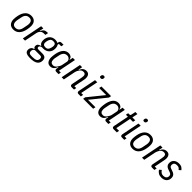

<svg xmlns="http://www.w3.org/2000/svg" viewBox="435 -2558 4589 4589"><g transform="rotate(45 2729.5 -263.5)"><path d="M207 12Q123 12 80.5 -37.5Q38 -87 38 -167Q38 -193 42 -227Q46 -261 52 -291Q75 -405 134 -466.5Q193 -528 284 -528Q326 -528 357.5 -515Q389 -502 410.5 -478.5Q432 -455 442.5 -422Q453 -389 453 -349Q453 -323 449 -289Q445 -255 439 -225Q416 -111 357 -49.5Q298 12 207 12ZM213 -53Q270 -53 304.5 -87Q339 -121 352 -187L375 -303Q377 -315 378 -327Q379 -339 379 -348Q379 -408 352.5 -435.5Q326 -463 278 -463Q221 -463 186.5 -429Q152 -395 139 -329L116 -213Q114 -201 113 -189Q112 -177 112 -168Q112 -108 138.5 -80.5Q165 -53 213 -53Z M520 0 623 -516H697L677 -415H687Q725 -516 821 -516H856L841 -440H797Q737 -440 702.5 -405.5Q668 -371 656 -309L594 0Z M1231 39Q1231 124 1169.5 168Q1108 212 977 212Q884 212 840.5 186.5Q797 161 797 101Q797 59 820 28Q843 -3 892 -14L894 -24Q874 -32 865.5 -47.5Q857 -63 857 -86Q857 -126 881.5 -148.5Q906 -171 952 -180L954 -190Q920 -204 906.5 -237.5Q893 -271 893 -314Q893 -361 907 -400Q921 -439 946.5 -467.5Q972 -496 1009 -512Q1046 -528 1092 -528Q1147 -528 1182 -508L1188 -538Q1192 -558 1206 -569.5Q1220 -581 1244 -581H1315L1302 -516H1221L1214 -481Q1228 -462 1234.5 -434Q1241 -406 1241 -370Q1241 -329 1227 -293Q1213 -257 1186.5 -230Q1160 -203 1121.5 -187.5Q1083 -172 1035 -172Q1026 -172 1016 -172.5Q1006 -173 997 -174Q963 -169 944 -154.5Q925 -140 925 -114Q925 -93 938 -84.5Q951 -76 978 -76H1097Q1172 -76 1201.5 -47Q1231 -18 1231 39ZM1155 53Q1155 21 1141 7Q1127 -7 1089 -7H922Q896 4 882.5 24.5Q869 45 869 77Q869 112 887.5 132Q906 152 956 152H1013Q1087 152 1121 127.5Q1155 103 1155 53ZM1050 -230Q1100 -230 1124 -256Q1148 -282 1159 -331Q1164 -351 1166 -369Q1168 -387 1168 -398Q1168 -430 1149 -449.5Q1130 -469 1085 -469Q1032 -469 1009 -441.5Q986 -414 975 -368Q970 -348 968 -330Q966 -312 966 -301Q966 -269 985.5 -249.5Q1005 -230 1050 -230Z M1651 0Q1627 0 1613.5 -12Q1600 -24 1600 -47Q1600 -55 1601 -62Q1602 -69 1604 -77L1611 -111H1601Q1555 12 1453 12Q1386 12 1352 -35Q1318 -82 1318 -158Q1318 -185 1322 -220Q1326 -255 1332 -287Q1355 -404 1409 -466Q1463 -528 1548 -528Q1593 -528 1626.5 -504Q1660 -480 1665 -432H1675L1692 -516H1766L1676 -64H1740L1727 0ZM1482 -54Q1511 -54 1533 -66.5Q1555 -79 1575 -104Q1595 -129 1611 -159.5Q1627 -190 1632 -216L1660 -356Q1663 -373 1657.5 -392Q1652 -411 1639 -426.5Q1626 -442 1605.5 -452.5Q1585 -463 1559 -463Q1502 -463 1467.5 -427.5Q1433 -392 1419 -325L1396 -209Q1393 -195 1392.5 -182Q1392 -169 1392 -159Q1392 -104 1416 -79Q1440 -54 1482 -54Z M1832 0 1935 -516H2009L1989 -415H1999Q2021 -473 2058.5 -500.5Q2096 -528 2147 -528Q2202 -528 2230.5 -493Q2259 -458 2259 -394Q2259 -378 2256.5 -360Q2254 -342 2249 -320L2198 -64H2262L2249 0H2171Q2122 0 2122 -47Q2122 -55 2123 -62Q2124 -69 2126 -77L2175 -322Q2183 -360 2183 -388Q2183 -428 2164.5 -445Q2146 -462 2114 -462Q2057 -462 2023 -421Q2002 -395 1986.5 -361.5Q1971 -328 1966 -300L1906 0Z M2508 -641Q2490 -641 2479 -649.5Q2468 -658 2468 -676Q2468 -685 2472 -700Q2477 -717 2489 -728Q2501 -739 2524 -739Q2542 -739 2553 -730.5Q2564 -722 2564 -704Q2564 -695 2560 -680Q2555 -663 2543 -652Q2531 -641 2508 -641ZM2403 0Q2353 0 2353 -45Q2353 -53 2354 -60Q2355 -67 2357 -75L2445 -516H2519L2429 -64H2493L2480 0Z M2558 0 2570 -60 2887 -452H2648L2661 -516H2987L2975 -456L2658 -64H2910L2897 0Z M3336 0Q3312 0 3298.5 -12Q3285 -24 3285 -47Q3285 -55 3286 -62Q3287 -69 3289 -77L3296 -111H3286Q3240 12 3138 12Q3071 12 3037 -35Q3003 -82 3003 -158Q3003 -185 3007 -220Q3011 -255 3017 -287Q3040 -404 3094 -466Q3148 -528 3233 -528Q3278 -528 3311.5 -504Q3345 -480 3350 -432H3360L3377 -516H3451L3361 -64H3425L3412 0ZM3167 -54Q3196 -54 3218 -66.5Q3240 -79 3260 -104Q3280 -129 3296 -159.5Q3312 -190 3317 -216L3345 -356Q3348 -373 3342.5 -392Q3337 -411 3324 -426.5Q3311 -442 3290.5 -452.5Q3270 -463 3244 -463Q3187 -463 3152.5 -427.5Q3118 -392 3104 -325L3081 -209Q3078 -195 3077.5 -182Q3077 -169 3077 -159Q3077 -104 3101 -79Q3125 -54 3167 -54Z M3590 0Q3540 0 3540 -45Q3540 -53 3541 -60Q3542 -67 3544 -75L3619 -452H3551L3564 -516H3600Q3624 -516 3632 -524Q3640 -532 3645 -558L3665 -658H3735L3706 -516H3804L3791 -452H3693L3616 -64H3709L3696 0Z M3976 -641Q3958 -641 3947 -649.5Q3936 -658 3936 -676Q3936 -685 3940 -700Q3945 -717 3957 -728Q3969 -739 3992 -739Q4010 -739 4021 -730.5Q4032 -722 4032 -704Q4032 -695 4028 -680Q4023 -663 4011 -652Q3999 -641 3976 -641ZM3871 0Q3821 0 3821 -45Q3821 -53 3822 -60Q3823 -67 3825 -75L3913 -516H3987L3897 -64H3961L3948 0Z M4236 12Q4152 12 4109.5 -37.5Q4067 -87 4067 -167Q4067 -193 4071 -227Q4075 -261 4081 -291Q4104 -405 4163 -466.5Q4222 -528 4313 -528Q4355 -528 4386.5 -515Q4418 -502 4439.5 -478.5Q4461 -455 4471.5 -422Q4482 -389 4482 -349Q4482 -323 4478 -289Q4474 -255 4468 -225Q4445 -111 4386 -49.5Q4327 12 4236 12ZM4242 -53Q4299 -53 4333.5 -87Q4368 -121 4381 -187L4404 -303Q4406 -315 4407 -327Q4408 -339 4408 -348Q4408 -408 4381.5 -435.5Q4355 -463 4307 -463Q4250 -463 4215.5 -429Q4181 -395 4168 -329L4145 -213Q4143 -201 4142 -189Q4141 -177 4141 -168Q4141 -108 4167.5 -80.5Q4194 -53 4242 -53Z M4549 0 4652 -516H4726L4706 -415H4716Q4738 -473 4775.5 -500.5Q4813 -528 4864 -528Q4919 -528 4947.5 -493Q4976 -458 4976 -394Q4976 -378 4973.5 -360Q4971 -342 4966 -320L4915 -64H4979L4966 0H4888Q4839 0 4839 -47Q4839 -55 4840 -62Q4841 -69 4843 -77L4892 -322Q4900 -360 4900 -388Q4900 -428 4881.5 -445Q4863 -462 4831 -462Q4774 -462 4740 -421Q4719 -395 4703.5 -361.5Q4688 -328 4683 -300L4623 0Z M5212 12Q5152 12 5110 -12.5Q5068 -37 5040 -82L5091 -126Q5116 -88 5143 -69.5Q5170 -51 5213 -51Q5261 -51 5291 -75Q5321 -99 5321 -147Q5321 -172 5308.5 -191Q5296 -210 5258 -223L5217 -237Q5195 -244 5173.5 -253.5Q5152 -263 5135.5 -278Q5119 -293 5108.5 -315Q5098 -337 5098 -370Q5098 -404 5109.5 -432.5Q5121 -461 5144 -482Q5167 -503 5201 -515Q5235 -527 5279 -527Q5330 -527 5363.5 -509.5Q5397 -492 5427 -452L5376 -408Q5360 -433 5337 -448.5Q5314 -464 5271 -464Q5220 -464 5195.5 -441.5Q5171 -419 5171 -379Q5171 -352 5184 -333.5Q5197 -315 5231 -304L5273 -290Q5300 -281 5321.5 -270.5Q5343 -260 5359 -244Q5375 -228 5383.5 -206Q5392 -184 5392 -152Q5392 -112 5378 -81.5Q5364 -51 5340 -30Q5316 -9 5283 1.5Q5250 12 5212 12Z"/></g></svg>

Font: IBM Plex Sans Condensed
Style: Italic
Weight: 400
Width: 3
Italic angle: -11°
Designer: Mike Abbink, Paul van der Laan, Pieter van Rosmalen
Foundry: Bold Monday
Version: Version 1.3